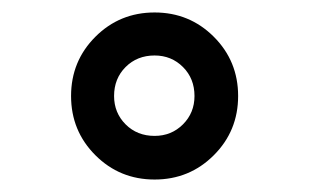

<svg xmlns="http://www.w3.org/2000/svg" viewBox="-20 -780 495 308"><path d="M323 -531Q284 -492 228 -492Q172 -492 133 -531Q94 -570 94 -626Q94 -682 133 -721Q172 -760 228 -760Q284 -760 323 -721Q362 -682 362 -626Q362 -570 323 -531ZM228 -562Q255 -562 273.5 -580.5Q292 -599 292 -626Q292 -654 273.5 -672.5Q255 -691 228 -691Q200 -691 181.5 -672.5Q163 -654 163 -626Q163 -599 181.5 -580.5Q200 -562 228 -562Z"/></svg>

Font: Oakes Grotesk Bold
Style: Italic
Weight: 700
Italic angle: -8°
Designer: Samuel Oakes
Foundry: Samuel Oakes
Version: Version 1.000;PS 001.000;hotconv 1.0.88;makeotf.lib2.5.64775